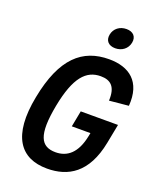

<svg xmlns="http://www.w3.org/2000/svg" viewBox="-171 -1053 963 1167"><g transform="rotate(20 310.0 -469.0)"><path d="M351 -385 331 -281H451.5L447.5 -261C424.5 -144 366 -99 291.5 -99C196 -99 159.5 -163 198.5 -366C236 -560.5 299.5 -627.5 393 -627.5C458 -627.5 494.5 -595.5 490 -505L614.5 -517C627 -676.5 536 -742 406 -742C234 -742 117 -641 65.5 -373C13 -105.5 104 12 276.5 12C411 12 527.5 -52 568 -261.5L592 -385ZM416 -817C459 -817 493.5 -843 501.5 -884C509.5 -925 485 -950.5 442 -950.5C399 -950.5 364.5 -925 356.5 -884C348.5 -843 373 -817 416 -817Z"/></g></svg>

Font: Monaspace Neon SemiBold
Style: Italic
Weight: 600
Italic angle: -11°
Designer: Riley Cran & the Lettermatic Team
Foundry: Lettermatic
Version: Version 1.200 (Monaspace Neon)